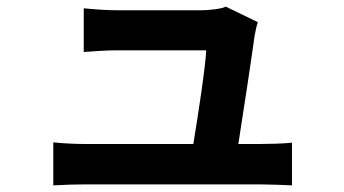

<svg xmlns="http://www.w3.org/2000/svg" viewBox="-20 -544 1040 580"><path d="M141 -114V16C179 14 204 13 240 13C291 13 715 13 766 13C793 13 842 15 862 16V-113C836 -110 790 -109 764 -109H700C715 -204 741 -376 749 -435C751 -445 754 -464 759 -477L662 -524C650 -517 609 -513 588 -513C540 -513 383 -513 332 -513C305 -513 259 -516 233 -519V-387C262 -389 301 -392 333 -392C362 -392 556 -392 603 -392C600 -336 578 -194 564 -109H240C205 -109 168 -111 141 -114Z"/></svg>

Font: Noto Sans Mono CJK TC
Style: Bold
Weight: 700
Designer: Ryoko NISHIZUKA 西塚涼子 (kana, bopomofo & ideographs); Paul D. Hunt (Latin, Greek & Cyrillic); Sandoll Communications 산돌커뮤니
Foundry: Adobe
Version: Version 2.004;hotconv 1.0.118;makeotfexe 2.5.65603